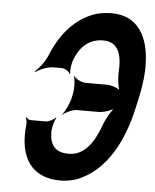

<svg xmlns="http://www.w3.org/2000/svg" viewBox="-52 -766 662 820"><g transform="rotate(5 278.5 -355.5)"><path d="M368 -602C433 -602 451 -548 445 -469C444 -441 450 -400 460 -386L463 -390C453 -403 421 -415 400 -415H308C290 -415 264 -429 257 -441L256 -439C262 -426 264 -389 259 -365L255 -346C250 -322 232 -285 220 -272V-270C233 -282 264 -296 282 -296H374C396 -296 432 -308 448 -322L446 -325C431 -311 407 -270 397 -242C368 -161 328 -107 262 -107C205 -107 181 -137 181 -195C181 -211 190 -245 197 -255L195 -257C188 -247 165 -236 153 -236H88C81 -236 73 -242 69 -247L67 -244C70 -239 73 -227 72 -217C56 -75 113 10 237 10C271 10 304 2 334 -14C429 -63 498 -173 532 -332L542 -377C553 -430 559 -478 557 -520C554 -635 506 -721 394 -721C360 -721 330 -715 301 -702C234 -672 178 -610 141 -519C130 -491 104 -458 88 -445L90 -442C107 -455 143 -469 165 -469H202C215 -469 234 -457 237 -447L240 -449C236 -460 241 -494 248 -511C272 -570 311 -602 368 -602Z"/></g></svg>

Font: Asimov
Style: EdgeExtremeIt
Weight: 500
Designer: Google
Version: Version 2.000980: 2014